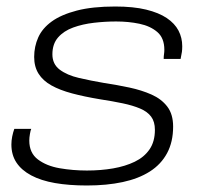

<svg xmlns="http://www.w3.org/2000/svg" viewBox="-20 -558 625 590"><path d="M247 12Q192 12 149 4.5Q106 -3 76 -19Q46 -35 30.5 -58.5Q15 -82 15 -114Q15 -126 17.5 -138.5Q20 -151 24 -162H76Q74 -158 72 -146.5Q70 -135 70 -126Q70 -88 96.5 -68Q123 -48 163.5 -41Q204 -34 247 -34Q290 -34 327.5 -40.5Q365 -47 394 -61Q423 -75 439.5 -99Q456 -123 456 -159Q456 -184 444.5 -199.5Q433 -215 410.5 -224.5Q388 -234 357 -240.5Q326 -247 287 -253Q239 -261 201.5 -271Q164 -281 138 -295.5Q112 -310 98.5 -331.5Q85 -353 85 -383Q85 -415 97.5 -443Q110 -471 139 -492Q168 -513 216 -525.5Q264 -538 334 -538Q390 -538 429 -528.5Q468 -519 492.5 -502.5Q517 -486 528.5 -464Q540 -442 540 -416Q540 -406 539 -398.5Q538 -391 535 -377H483Q483 -385 484 -391.5Q485 -398 485 -405Q485 -441 463.5 -459.5Q442 -478 408.5 -485Q375 -492 337 -492Q303 -492 268.5 -488Q234 -484 205 -473.5Q176 -463 158.5 -443Q141 -423 141 -391Q141 -361 163.5 -344Q186 -327 222.5 -318.5Q259 -310 300 -303Q340 -297 377.5 -289Q415 -281 445.5 -267.5Q476 -254 494 -230.5Q512 -207 512 -169Q512 -122 493.5 -87.5Q475 -53 440.5 -31Q406 -9 357 1.5Q308 12 247 12Z"/></svg>

Font: Archivo Expanded Thin
Style: Italic
Weight: 250
Width: 7
Italic angle: -10°
Designer: Hector Gatti
Foundry: Omnibus-Type
Version: Version 2.001